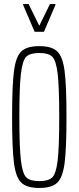

<svg xmlns="http://www.w3.org/2000/svg" viewBox="-20 -925 390 953"><path d="M40 -344Q40 -502 49.5 -573.5Q59 -645 86.5 -670.5Q114 -696 175 -696Q236 -696 263.5 -670.5Q291 -645 300.5 -573.5Q310 -502 310 -344Q310 -186 300.5 -114.5Q291 -43 263.5 -17.5Q236 8 175 8Q114 8 86.5 -17.5Q59 -43 49.5 -114.5Q40 -186 40 -344ZM274 -344Q274 -496 266 -561Q258 -626 239 -644Q220 -662 175 -662Q130 -662 111 -644Q92 -626 84 -561Q76 -496 76 -344Q76 -192 84 -127Q92 -62 111 -44Q130 -26 175 -26Q220 -26 239 -44Q258 -62 266 -127Q274 -192 274 -344ZM152 -767 95 -900V-905H122L175 -797L228 -905H255V-900L198 -767Z"/></svg>

Font: Saira Ultra Condensed Thin
Style: Regular
Weight: 100
Width: 1
Designer: Hector Gatti with collaboration of the Omnibus-Type team
Foundry: Omnibus-Type
Version: Version 1.001; ttfautohint (v1.8)